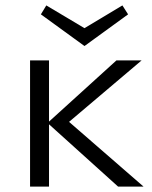

<svg xmlns="http://www.w3.org/2000/svg" viewBox="-20 -689 561 709"><path d="M453 -636 292 -519 131 -636 151 -669 292 -585 432 -669ZM510 0H416L161 -230V0H91V-466H161V-240L410 -466H503L235 -239Z"/></svg>

Font: EauTestSC
Style: Regular
Weight: 400
Designer: Christian Thalmann (Catharsis Fonts)
Version: Version 0.001;PS 000.001;hotconv 1.0.88;makeotf.lib2.5.64775